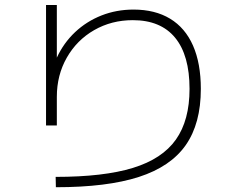

<svg xmlns="http://www.w3.org/2000/svg" viewBox="-20 -744 978 780"><path d="M750 -382.8Q750 -519.5 691.4 -590.8Q632.8 -662.1 519.5 -662.1Q433.1 -662.1 362.5 -621.6Q292 -581.1 251.5 -510Q210.9 -439 210.9 -350.6V-234.4H167V-723.6H210.9V-509.8Q238.3 -569.3 284.9 -613.3Q331.5 -657.2 392.3 -681.2Q453.1 -705.1 522.5 -705.1Q609.9 -705.1 671.1 -668Q732.4 -630.9 764.2 -558.6Q795.9 -486.3 795.9 -382.8Q795.9 -242.2 734.6 -154.5Q673.3 -66.9 543.9 -25.1Q414.6 16.6 207 16.6L206.1 -25.4Q401.4 -25.4 520.3 -62Q639.2 -98.6 694.6 -177Q750 -255.4 750 -382.8Z"/></svg>

Font: Pretendard JP ExtraLight
Style: Regular
Weight: 200
Designer: Base glyphs from Inter by Rasmus Andersson; Hangeul glyphs from Noto Sans CJK(Source Han Sans) by Jang Soo-young and Kan
Foundry: Kil Hyung-jin
Version: Version 1.309